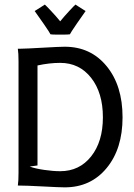

<svg xmlns="http://www.w3.org/2000/svg" viewBox="-20 -805 580 830"><path d="M350.1 -757.3Q338.9 -742.2 311.5 -702.1Q284.2 -662.1 282.2 -656.7Q278.8 -655.3 239.3 -655.3Q202.1 -655.3 198.2 -656.7Q196.3 -662.1 169.4 -701.2Q142.6 -740.2 129.9 -757.3Q130.4 -757.8 150.6 -770.3Q170.9 -782.7 173.8 -785.2Q178.2 -781.7 200.4 -758.1Q222.7 -734.4 240.2 -712.9Q257.8 -734.4 279.8 -758.1Q301.8 -781.7 306.2 -785.2Q309.1 -782.7 329.3 -770.3Q349.6 -757.8 350.1 -757.3ZM60.1 -58.1V-540Q60.1 -574.7 57.1 -594.2H63.5Q95.7 -594.7 166.7 -598.9Q237.8 -603 259.8 -603Q372.1 -603 440.9 -519Q509.8 -435.1 509.8 -297.9Q509.8 -161.6 440.9 -78.4Q372.1 4.9 259.8 4.9Q237.8 4.9 165.3 1Q92.8 -2.9 59.6 -2.9H57.1Q60.1 -21.5 60.1 -58.1ZM142.1 -89.8 108.4 -85Q131.8 -76.2 170.7 -70.6Q209.5 -64.9 240.2 -64.9Q323.2 -64.9 374 -128.9Q424.8 -192.9 424.8 -297.9Q424.8 -403.8 374 -468.5Q323.2 -533.2 240.2 -533.2Q193.4 -533.2 142.1 -522Z"/></svg>

Font: Nikodecs
Style: Medium
Weight: 500
Version: Version 0.29